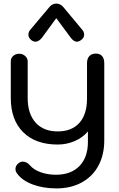

<svg xmlns="http://www.w3.org/2000/svg" viewBox="-20 -798 660 1068"><path d="M75 167Q66 155 66 142Q66 123 84 109Q95 101 107 101Q128 101 146 121Q167 146 206 160Q245 174 291 174Q375 174 422 125.5Q469 77 469 -8V-67Q441 -33 396 -13.5Q351 6 301 6Q178 6 109 -62.5Q40 -131 40 -253V-457Q40 -475 53.5 -487Q67 -499 87 -499Q106 -499 120 -486.5Q134 -474 134 -457V-253Q134 -165 178 -116Q222 -67 301 -67Q379 -67 421.5 -114.5Q464 -162 464 -249V-446Q464 -472 477 -486Q490 -500 513 -500Q536 -500 548 -486Q560 -472 560 -446V-17Q560 63 527.5 123.5Q495 184 434.5 217Q374 250 294 250Q220 250 161.5 228Q103 206 75 167ZM138 -605Q138 -621 149 -633L255 -759Q271 -778 293 -778Q316 -778 332 -759L437 -633Q448 -621 448 -605Q448 -588 432 -576Q419 -566 408 -566Q390 -566 373 -589L293 -697L214 -589Q196 -566 177 -566Q166 -566 154 -575Q138 -588 138 -605Z"/></svg>

Font: Kodchasan Medium
Style: Regular
Weight: 500
Designer: Katatrad Aksorn Co.,Ltd.
Foundry: Cadson Demak Co.,Ltd.
Version: Version 1.000; ttfautohint (v1.6)